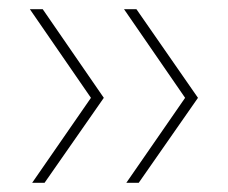

<svg xmlns="http://www.w3.org/2000/svg" viewBox="-20 -451 497 418"><path d="M255 -53 383 -238 250 -431H277L411 -238L282 -53ZM50 -53 178 -238 45 -431H73L206 -238L77 -53Z"/></svg>

Font: Smooch Sans Thin ExtraLight
Style: Regular
Weight: 250
Version: Version 1.010